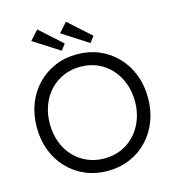

<svg xmlns="http://www.w3.org/2000/svg" viewBox="-131 -1025 1048 1145"><g transform="rotate(-15 393.5 -452.0)"><path d="M393.7 10Q319.4 10 256.7 -16.7Q194 -43.3 147.5 -91.8Q101 -140.3 75.7 -205.8Q50.4 -271.3 50.4 -349.7Q50.4 -428 75.7 -493.7Q101 -559.3 147.5 -607.8Q194 -656.3 256.7 -683.2Q319.4 -710 393.7 -710Q468 -710 530.7 -683.2Q593.4 -656.3 639.9 -607.7Q686.4 -559 711.7 -493.3Q737 -427.7 737 -349.7Q737 -272 711.7 -206.5Q686.4 -141 639.9 -92.2Q593.4 -43.3 530.7 -16.7Q468 10 393.7 10ZM393.7 -67Q451.1 -67 499 -88Q546.9 -109.1 582.1 -147.1Q617.3 -185.1 636.8 -236.9Q656.4 -288.6 656.4 -349.7Q656.4 -411.1 636.8 -462.6Q617.3 -514.2 582.1 -552.6Q546.9 -590.9 499 -612Q451.1 -633 393.7 -633Q336.6 -633 288.6 -612Q240.5 -590.9 205.1 -552.9Q169.7 -514.8 150.4 -463.3Q131 -411.7 131 -349.7Q131 -288.6 150.4 -236.5Q169.7 -184.5 205.1 -146.8Q240.5 -109.1 288.6 -88Q336.6 -67 393.7 -67ZM490.2 -753.7 329.6 -856.6 381.3 -914.4 518.4 -790.9ZM312.8 -753.7 152.2 -856.6 203.9 -914.4 341 -790.9Z"/></g></svg>

Font: Lexend Medium
Style: Regular
Weight: 500
Designer: Bonnie Shaver-Troup, Thomas Jockin
Foundry: Lexend
Version: Version 1.005